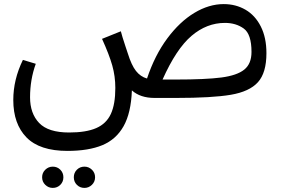

<svg xmlns="http://www.w3.org/2000/svg" viewBox="-20 -479 1378 939"><path d="M1283 -219Q1283 -123 1241.5 -77Q1200 -31 1109 -15.5Q1018 0 840 0H736Q666 0 625 -37Q621 73 584.5 138Q548 203 480.5 231Q413 259 310 259Q174 259 109.5 193Q45 127 45 10Q45 -90 92 -186L155 -167Q127 -90 127 -3Q127 76 171.5 122.5Q216 169 318 169Q401 169 450.5 147.5Q500 126 522 78.5Q544 31 544 -49Q544 -106 529 -159Q514 -212 479 -289L571 -326Q577 -302 593 -254L605 -218Q623 -160 645 -132Q667 -104 699 -95Q737 -209 798 -291Q859 -373 930.5 -416Q1002 -459 1074 -459Q1133 -459 1180.5 -431.5Q1228 -404 1255.5 -349.5Q1283 -295 1283 -219ZM1210 -225Q1210 -312 1172 -339.5Q1134 -367 1080 -367Q991 -367 916.5 -303.5Q842 -240 775 -90H840Q986 -90 1062.5 -100Q1139 -110 1174.5 -138.5Q1210 -167 1210 -225ZM186 388Q186 366 201.5 351Q217 336 238 336Q260 336 275 351Q290 366 290 388Q290 410 275 425Q260 440 238 440Q217 440 201.5 425Q186 410 186 388ZM341 388Q341 366 356 351Q371 336 393 336Q414 336 429.5 351Q445 366 445 388Q445 410 429.5 425Q414 440 393 440Q371 440 356 425Q341 410 341 388Z"/></svg>

Font: FiraGOUPP
Style: Medium
Weight: 400
Designer: bBox Type
Foundry: bBox Type GmbH
Version: Version 1.001